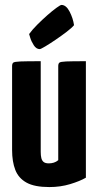

<svg xmlns="http://www.w3.org/2000/svg" viewBox="-20 -748 398 778"><path d="M180 10Q120 10 87.5 -8Q55 -26 42 -59.5Q29 -93 29 -140V-480Q29 -490 33.5 -494Q38 -498 62.5 -499Q87 -500 145 -500V-133Q145 -118 147.5 -107.5Q150 -97 157 -91.5Q164 -86 178 -86Q188 -86 198 -89Q208 -92 216 -99V-480Q216 -490 220.5 -494Q225 -498 248 -499Q271 -500 328 -500V-28Q304 -14 264.5 -2Q225 10 180 10ZM141 -549Q127 -549 117 -564.5Q107 -580 102.5 -595Q98 -610 98 -610Q111 -628 131 -648Q151 -668 172 -686.5Q193 -705 209 -716.5Q225 -728 229 -728Q248 -728 262 -701Q276 -674 280 -646Q271 -635 250 -619Q229 -603 205.5 -587Q182 -571 163.5 -560Q145 -549 141 -549Z"/></svg>

Font: Yanone Kaffeesatz
Style: Bold
Weight: 700
Designer: Yanone (Cyrillic: Daniel Pouzeot, Huerta Tipografica, and Cyreal)
Foundry: Yanone
Version: Version 2.003